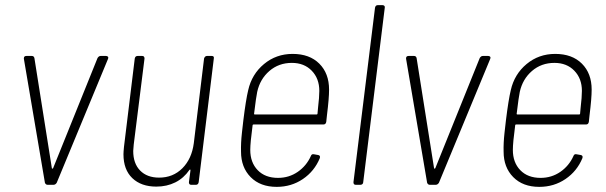

<svg xmlns="http://www.w3.org/2000/svg" viewBox="-20 -720 2362 748"><path d="M155 -8 73 -491V-493Q73 -502 83 -502H104Q112 -502 114 -494L182 -65Q182 -63 184 -63Q186 -63 187 -65L360 -494Q365 -502 372 -502H393Q398 -502 400.5 -499Q403 -496 401 -491L201 -8Q196 0 188 0H166Q158 0 155 -8Z M786 -502H805Q815 -502 813 -492L754 -10Q752 0 743 0H725Q716 0 716 -10L722 -56Q722 -59 721 -59.5Q720 -60 718 -58Q696 -26 663 -9.5Q630 7 589 7Q530 7 495.5 -26Q461 -59 461 -119Q461 -128 463 -148L505 -492Q507 -502 516 -502H534Q543 -502 543 -492L501 -157Q499 -139 499 -132Q499 -83 526 -55.5Q553 -28 600 -28Q654 -28 690.5 -64.5Q727 -101 735 -162L775 -492Q776 -496 779 -499Q782 -502 786 -502Z M1191 -112Q1194 -121 1203 -119L1220 -116Q1229 -114 1226 -104Q1205 -53 1160 -22.5Q1115 8 1058 8Q994 8 956.5 -30Q919 -68 919 -129Q918 -162 922.5 -202.5Q927 -243 928 -251Q938 -332 947 -369Q961 -431 1008.5 -470.5Q1056 -510 1120 -510Q1186 -510 1224 -472Q1262 -434 1262 -371Q1262 -337 1254 -273L1251 -245Q1249 -235 1240 -235H968Q964 -235 964 -231Q955 -164 955 -136Q955 -87 984 -57Q1013 -27 1063 -27Q1106 -27 1140 -50.5Q1174 -74 1191 -112ZM982 -362Q978 -344 970 -278Q969 -274 973 -274H1213Q1217 -274 1217 -278L1219 -300Q1224 -342 1224 -366Q1224 -414 1194.5 -444.5Q1165 -475 1117 -475Q1066 -475 1029.5 -443.5Q993 -412 982 -362Z M1357 -10 1441 -690Q1443 -700 1452 -700H1470Q1475 -700 1477.5 -697Q1480 -694 1479 -690L1395 -10Q1395 -6 1392 -3Q1389 0 1384 0H1366Q1357 0 1357 -10Z M1644 -8 1562 -491V-493Q1562 -502 1572 -502H1593Q1601 -502 1603 -494L1671 -65Q1671 -63 1673 -63Q1675 -63 1676 -65L1849 -494Q1854 -502 1861 -502H1882Q1887 -502 1889.5 -499Q1892 -496 1890 -491L1690 -8Q1685 0 1677 0H1655Q1647 0 1644 -8Z M2214 -112Q2217 -121 2226 -119L2243 -116Q2252 -114 2249 -104Q2228 -53 2183 -22.5Q2138 8 2081 8Q2017 8 1979.5 -30Q1942 -68 1942 -129Q1941 -162 1945.5 -202.5Q1950 -243 1951 -251Q1961 -332 1970 -369Q1984 -431 2031.5 -470.5Q2079 -510 2143 -510Q2209 -510 2247 -472Q2285 -434 2285 -371Q2285 -337 2277 -273L2274 -245Q2272 -235 2263 -235H1991Q1987 -235 1987 -231Q1978 -164 1978 -136Q1978 -87 2007 -57Q2036 -27 2086 -27Q2129 -27 2163 -50.5Q2197 -74 2214 -112ZM2005 -362Q2001 -344 1993 -278Q1992 -274 1996 -274H2236Q2240 -274 2240 -278L2242 -300Q2247 -342 2247 -366Q2247 -414 2217.5 -444.5Q2188 -475 2140 -475Q2089 -475 2052.5 -443.5Q2016 -412 2005 -362Z"/></svg>

Font: Barlow Semi Condensed ExLight
Style: Italic
Weight: 275
Width: 4
Italic angle: -7°
Designer: Jeremy Tribby
Foundry: Tribby Type
Version: Version 1.408